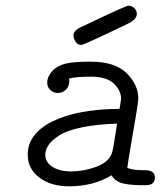

<svg xmlns="http://www.w3.org/2000/svg" viewBox="-20 -655 568 679"><path d="M78.1 -107.9Q78.1 -182.1 165.5 -225.6Q252.9 -269 402.8 -270Q407.7 -298.8 408.2 -306.2Q408.2 -335 382.6 -359.4Q356.9 -383.8 301.8 -383.8Q245.6 -383.8 224.1 -377Q224.1 -375 224.6 -372.6Q225.1 -370.1 225.1 -369.1Q225.1 -349.1 213.1 -337.6Q201.2 -326.2 184.1 -326.2Q168.9 -326.2 158 -336.7Q147 -347.2 147 -362.8Q147 -383.8 164.6 -403.3Q182.1 -422.9 212.9 -430.2Q241.7 -437 299.8 -437Q386.7 -437 428 -396Q469.2 -355 469.2 -306.2Q469.2 -296.4 461.2 -248.8Q453.1 -201.2 443.1 -143.1Q433.1 -85 430.2 -61Q452.1 -53.2 481 -53.2H491.2Q528.3 -53.2 527.8 -26.9Q527.8 0 495.1 0H475.1Q431.2 -1 408.7 -8.1Q386.2 -15.1 374 -35.2Q311 3.9 224.1 3.9Q160.2 3.9 119.1 -27.1Q78.1 -58.1 78.1 -107.9ZM140.1 -107.9Q140.1 -81.1 165.5 -64.9Q190.9 -48.8 231 -48.8Q275.9 -48.8 319.8 -64.9Q363.8 -81.1 376 -113.8Q381.8 -133.8 394 -217.8Q323.2 -215.8 270.5 -204.8Q217.8 -193.8 190.9 -177Q164.1 -160.2 152.1 -142.6Q140.1 -125 140.1 -107.9ZM239.7 -529.8Q239.7 -546.9 266.6 -559.1Q425.8 -635.3 433.6 -634.8Q445.8 -634.8 454.8 -626.5Q463.9 -618.2 463.9 -606Q463.9 -586.9 433.6 -571.8Q275.4 -495.6 267.6 -496.1Q253.4 -496.1 246.6 -508.5Q239.7 -521 239.7 -529.8Z"/></svg>

Font: CMU Typewriter Text
Style: LightOblique
Weight: 200
Italic angle: -9.46001°
Version: Version 0.7.0